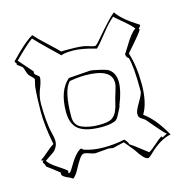

<svg xmlns="http://www.w3.org/2000/svg" viewBox="-100 -776 806 845"><g transform="rotate(-15 303.5 -353.5)"><path d="M583 -582Q583 -574 510 -492Q530 -430 530 -346.5Q530 -263 501 -215Q551 -180 595 -100Q548 -92 496 -42Q479 -25 473 -25Q456 -25 425 -74Q388 -120 387 -120L335 -108L316 -111L255 -106Q246 -106 230 -112Q214 -118 204.5 -118Q195 -118 183 -100.5Q171 -83 158 -58Q145 -33 131 -23Q126 -28 114 -33Q84 -45 84 -57Q84 -62 85 -63Q56 -87 29 -106Q28 -117 20 -125Q21 -126 21 -129.5Q21 -133 26 -133Q25 -135 22 -135Q16 -135 16 -139Q28 -146 50 -165.5Q72 -185 86 -193Q69 -280 69 -343Q69 -406 74 -458L81 -489Q80 -495 70.5 -503.5Q61 -512 58 -516.5Q55 -521 51.5 -532.5Q48 -544 46.5 -548.5Q45 -553 40.5 -557Q36 -561 29.5 -565Q23 -569 20 -572Q22 -574 22 -575.5Q22 -577 18.5 -581Q15 -585 15 -589Q26 -599 46 -620Q91 -664 120 -680Q138 -659 174.5 -625.5Q211 -592 225 -577Q230 -578 241 -578H259Q316 -578 337 -572Q368 -562 374.5 -562Q381 -562 400 -585Q470 -667 493 -684Q517 -647 589 -602L590 -599Q590 -596 580 -586Q583 -584 583 -582ZM119 -62 116 -54Q116 -52 121 -52Q126 -52 137 -71Q172 -132 197 -142Q201 -142 204 -138Q207 -134 210 -134Q248 -121 298 -121Q348 -121 392 -131Q405 -119 409 -105Q424 -96 449 -76Q474 -56 484 -49Q498 -56 519.5 -75.5Q541 -95 553 -102Q556 -102 556 -100L555 -98Q555 -97 557 -97Q559 -97 563 -99Q567 -101 572 -104Q577 -107 580 -108Q569 -116 541 -149Q513 -182 508.5 -187.5Q504 -193 494.5 -198.5Q485 -204 481 -209Q477 -214 477 -226.5Q477 -239 497 -272.5Q517 -306 517 -317V-330Q517 -427 505 -472Q494 -478 493 -493Q499 -502 514 -526Q544 -577 566 -591Q554 -607 523.5 -632.5Q493 -658 485 -666Q462 -648 428.5 -605.5Q395 -563 380 -549Q315 -568 275 -568Q235 -568 221 -561Q212 -570 173.5 -607Q135 -644 115 -666Q87 -646 29 -588Q76 -535 85 -524Q84 -523 84 -517Q84 -511 94.5 -504Q105 -497 105 -492Q105 -477 94 -448Q79 -413 79 -377.5Q79 -342 82 -305.5Q85 -269 91.5 -243.5Q98 -218 98 -203.5Q98 -189 91 -176.5Q84 -164 76 -158Q68 -152 54 -143Q40 -134 35 -130Q45 -113 77 -92.5Q109 -72 119 -62ZM227 -456 324 -463Q337 -463 370 -455Q403 -447 409 -441Q435 -422 435 -382Q435 -342 411 -283Q411 -277 403 -262.5Q395 -248 390 -238Q380 -220 369 -218Q347 -210 312 -210Q241 -210 208.5 -234Q176 -258 176 -315Q176 -412 227 -456ZM418 -384Q418 -449 298 -449Q268 -449 228 -442Q193 -409 193 -288Q193 -249 225.5 -235.5Q258 -222 301.5 -222Q345 -222 360.5 -232Q376 -242 384 -259.5Q392 -277 396 -296.5Q400 -316 409 -343Q418 -370 418 -384Z"/></g></svg>

Font: Londrina Sketch
Style: Regular
Weight: 400
Designer: Marcelo Magalhaes
Foundry: Marcelo Magalhaes
Version: Version 1.001 2011